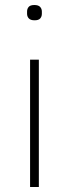

<svg xmlns="http://www.w3.org/2000/svg" viewBox="-20 -746 275 766"><path d="M118 -665Q102 -665 95 -672.5Q88 -680 88 -691V-700Q88 -711 94.5 -718.5Q101 -726 117 -726Q133 -726 140 -718.5Q147 -711 147 -700V-691Q147 -680 140.5 -672.5Q134 -665 118 -665ZM100 -508H135V0H100Z"/></svg>

Font: IBM Plex Sans ExtLt
Style: Regular
Weight: 200
Designer: Mike Abbink, Paul van der Laan, Pieter van Rosmalen
Foundry: Bold Monday
Version: Version 3.005